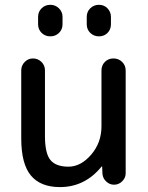

<svg xmlns="http://www.w3.org/2000/svg" viewBox="-20 -760 608 790"><path d="M436.5 -690.4V-660.2Q436.5 -638.7 422.4 -624.5Q408.2 -610.4 387.2 -610.4Q366.2 -610.4 351.6 -624.5Q336.9 -638.7 336.9 -660.2V-690.4Q336.9 -711.9 351.6 -726.1Q366.2 -740.2 387.2 -740.2Q408.2 -740.2 422.4 -725.6Q436.5 -710.9 436.5 -690.4ZM136.7 -690.4Q136.7 -711.9 151.4 -726.1Q166 -740.2 187 -740.2Q208 -740.2 222.7 -725.6Q237.3 -710.9 237.3 -690.4V-660.2Q237.3 -638.7 222.7 -624.5Q208 -610.4 187 -610.4Q166 -610.4 151.4 -624.5Q136.7 -638.7 136.7 -660.2ZM226.6 9.8Q146.5 9.8 106.9 -38.1Q67.4 -85.9 67.4 -190.4V-470.7Q67.4 -490.2 81.5 -504.9Q95.7 -519.5 115.7 -519.5Q135.7 -519.5 150.4 -505.4Q165 -491.2 165 -470.7V-200.2Q165 -128.9 187.5 -101.6Q210 -74.2 261.7 -74.2Q312.5 -74.2 355 -123.5Q397.5 -172.9 397.5 -240.2V-469.7Q397.5 -491.2 411.6 -505.4Q425.8 -519.5 446.8 -519.5Q467.8 -519.5 482.4 -505.4Q497.1 -491.2 497.1 -469.7V-46.9Q497.1 -28.3 482.9 -14.2Q468.8 0 449.2 0Q430.7 0 416.5 -13.7Q402.3 -27.3 401.4 -46.9L400.4 -74.2Q400.4 -75.2 399.4 -75.2Q398.4 -75.2 397.5 -74.2Q329.1 9.8 226.6 9.8Z"/></svg>

Font: Rounded Mgen+ 2p medium
Style: Regular
Weight: 500
Designer: [Source Han Sans]
Ryoko NISHIZUKA  (kana & ideographs); Paul D. Hunt (Latin, Greek & Cyrillic); Wenlong ZHANG  (bopomofo
Version: Version 1.059.20150602